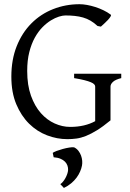

<svg xmlns="http://www.w3.org/2000/svg" viewBox="-20 -650 623 917"><path d="M508.8 -580.1Q512.2 -577.6 507.8 -570.6Q503.4 -563.5 495.4 -554.7Q487.3 -545.9 477.8 -537.4Q468.3 -528.8 461.9 -522.9L445.8 -525.9Q429.7 -541 412.6 -551Q395.5 -561 376.7 -566.4Q357.9 -571.8 336.9 -574Q315.9 -576.2 292 -576.2Q279.8 -576.2 261.5 -570.6Q243.2 -564.9 222.9 -552.5Q202.6 -540 182.6 -519.8Q162.6 -499.5 146.2 -470Q129.9 -440.4 119.9 -401.1Q109.9 -361.8 109.9 -311Q109.9 -243.2 127.9 -192.9Q146 -142.6 175.3 -109.6Q204.6 -76.7 241.2 -60.3Q277.8 -43.9 314.9 -43.9Q350.6 -43.9 380.6 -51Q410.6 -58.1 434.6 -71.3V-236.8Q434.6 -242.2 429.9 -247.3Q425.3 -252.4 413.8 -257.3Q402.3 -262.2 383.1 -267.1Q363.8 -272 334 -276.9V-297.9H559.1V-276.9Q531.2 -270 519.5 -259Q507.8 -248 507.8 -236.8V-75.2Q471.7 -45.4 443.1 -27.8Q414.6 -10.3 390.6 -0.7Q366.7 8.8 345.2 11.7Q323.7 14.6 301.8 14.6Q252.4 14.6 204.6 -3.7Q156.7 -22 118.9 -59.3Q81.1 -96.7 57.6 -152.6Q34.2 -208.5 34.2 -284.2Q34.2 -365.2 59.8 -429.4Q85.4 -493.7 129.9 -538.3Q174.3 -583 233.6 -606.4Q293 -629.9 359.9 -629.9Q376 -629.9 395.3 -626.5Q414.6 -623 434.6 -616.7Q454.6 -610.4 473.9 -601.1Q493.2 -591.8 508.8 -580.1ZM371.6 140.6Q369.1 154.3 362.5 169.4Q356 184.6 345.5 198.7Q335 212.9 319.8 225.6Q304.7 238.3 285.2 247.6L268.1 229.5Q274.4 225.6 281 217.5Q287.6 209.5 292.7 200Q297.9 190.4 301.3 180.4Q304.7 170.4 305.2 162.1Q305.7 151.4 302.2 141.1Q298.8 130.9 290.5 122.3Q282.2 113.8 268.8 108.2Q255.4 102.5 236.3 101.1L231.9 80.1Q236.3 76.2 250 71Q263.7 65.9 279.8 61.5Q295.9 57.1 311 54.7Q326.2 52.2 334 53.7Q346.2 59.6 354.5 70.3Q362.8 81.1 367.2 93.3Q371.6 105.5 372.6 117.9Q373.5 130.4 371.6 140.6Z"/></svg>

Font: Gentium Plus Phon
Style: Regular
Weight: 400
Designer: J. Victor Gaultney, Annie Olsen, Iska Routamaa, Becca Hirsbrunner
Foundry: SIL International
Version: Version 5.000